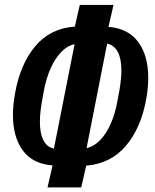

<svg xmlns="http://www.w3.org/2000/svg" viewBox="-20 -748 640 794"><path d="M33.5 -272.5Q33.5 -312.5 42 -360.5Q63 -481.5 125.2 -556.2Q187.5 -631 289.5 -638L310 -727.5H449.5L428.5 -637Q510 -630.5 551.5 -574.5Q593 -518.5 593 -426.5Q593 -384 585 -340.5Q564 -220 501 -145.5Q438 -71 336.5 -63L316 27H176.5L197.5 -64Q115.5 -70 74.5 -125.5Q33.5 -181 33.5 -272.5ZM160.5 -368 152.5 -322.5Q145 -278.5 145 -244Q145 -195.5 159.8 -167.5Q174.5 -139.5 203 -133.5L288.5 -565.5Q260.5 -560 235 -534.8Q209.5 -509.5 190 -466.8Q170.5 -424 160.5 -368ZM466 -332.5 474.5 -378.5Q482 -423 482 -456.5Q482 -505.5 467 -533.5Q452 -561.5 423 -567.5L338 -135.5Q366 -141 391.8 -166.2Q417.5 -191.5 437 -234.2Q456.5 -277 466 -332.5Z"/></svg>

Font: JuliaMono ExtraBoldItalic
Style: Regular
Weight: 800
Italic angle: -9°
Monospace: yes
Designer: cormullion
Foundry: corm
Version: Version 0.049; ttfautohint (v1.8.4)